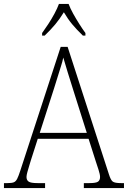

<svg xmlns="http://www.w3.org/2000/svg" viewBox="-22 -951 647 971"><path d="M-2 0V-25H16Q37 -25 47.5 -29Q58 -33 65 -47Q72 -61 81 -89L285 -714H320L529 -69Q538 -40 548.5 -32.5Q559 -25 590 -25H605V0H402V-25H430Q464 -25 474 -32.5Q484 -40 484 -56Q484 -69 476 -93.5Q468 -118 463 -133L426 -249H169L134 -140Q131 -130 126 -113.5Q121 -97 116.5 -81Q112 -65 112 -56Q112 -40 123 -32.5Q134 -25 168 -25H206V0ZM179 -279H417L349 -494Q334 -540 320.5 -585Q307 -630 298 -660Q295 -643 286.5 -616.5Q278 -590 269 -560.5Q260 -531 252 -506ZM191 -784Q205 -803 222 -829Q239 -855 253.5 -882Q268 -909 276 -931H325Q333 -909 348 -882Q363 -855 379.5 -829Q396 -803 410 -784V-771H397Q365 -802 343 -828.5Q321 -855 301 -889Q280 -855 258 -828.5Q236 -802 204 -771H191Z"/></svg>

Font: Noto Serif SemiCondensed ExtraLight
Style: Regular
Weight: 200
Width: 4
Designer: Monotype Design Team
Foundry: Monotype Imaging Inc.
Version: Version 2.014